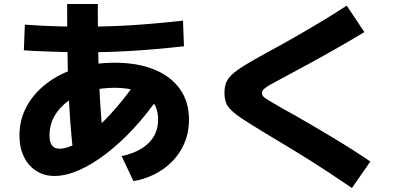

<svg xmlns="http://www.w3.org/2000/svg" viewBox="-20 -833 2040 958"><path d="M587 -54Q647 -67 687.5 -92.5Q728 -118 748.5 -154Q769 -190 769 -236Q769 -288 744 -323Q719 -358 670.5 -376.5Q622 -395 552 -395Q482 -395 422.5 -377.5Q363 -360 319 -328Q275 -296 251 -252.5Q227 -209 227 -157Q227 -123 239.5 -107Q252 -91 278 -91Q312 -91 356 -115Q400 -139 451 -184Q502 -229 557.5 -293Q613 -357 669 -437L779 -359Q717 -268 648 -193.5Q579 -119 509 -65.5Q439 -12 373.5 16.5Q308 45 252 45Q200 45 160.5 19.5Q121 -6 99 -51.5Q77 -97 77 -157Q77 -235 112.5 -301Q148 -367 212.5 -416.5Q277 -466 363.5 -493Q450 -520 552 -520Q667 -520 750 -486Q833 -452 878 -388.5Q923 -325 923 -236Q923 -159 889 -95.5Q855 -32 793 11.5Q731 55 646 71ZM346 -63Q337 -142 331 -223Q325 -304 321 -400Q318 -485 316.5 -586.5Q315 -688 315 -813H468Q468 -700 469.5 -607.5Q471 -515 474 -437Q478 -336 484.5 -252.5Q491 -169 500 -89ZM403 -572Q352 -572 297 -573.5Q242 -575 191 -577Q140 -579 99 -582L104 -710Q144 -707 194.5 -704.5Q245 -702 299.5 -701Q354 -700 404 -700Q517 -700 633 -707Q749 -714 893 -730L898 -602Q752 -586 634 -579Q516 -572 403 -572Z M1736 105Q1677 65 1626.5 31.5Q1576 -2 1527.5 -32.5Q1479 -63 1426 -95Q1373 -127 1308 -166Q1240 -207 1198.5 -234Q1157 -261 1135.5 -281.5Q1114 -302 1107 -322.5Q1100 -343 1100 -370Q1100 -398 1108 -419.5Q1116 -441 1138 -461.5Q1160 -482 1201.5 -507.5Q1243 -533 1309 -569Q1374 -604 1445 -644.5Q1516 -685 1585 -726.5Q1654 -768 1710 -805L1798 -673Q1764 -652 1720 -626.5Q1676 -601 1628.5 -574Q1581 -547 1535.5 -522.5Q1490 -498 1454.5 -478.5Q1419 -459 1398 -448Q1354 -425 1329.5 -411Q1305 -397 1296 -388Q1287 -379 1287 -370Q1287 -360 1293 -352.5Q1299 -345 1321 -332Q1343 -319 1389 -292Q1412 -280 1451.5 -257.5Q1491 -235 1540.5 -206Q1590 -177 1641.5 -146Q1693 -115 1741.5 -84Q1790 -53 1828 -27Z"/></svg>

Font: M PLUS 2 Thin ExtraBold
Style: Regular
Weight: 800
Version: Version 1.001